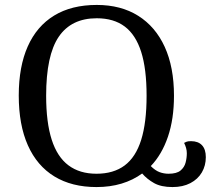

<svg xmlns="http://www.w3.org/2000/svg" viewBox="-20 -746 854 778"><path d="M754 -174Q783 -174 798.5 -157.5Q814 -141 814 -109Q814 -75 798 -47.5Q782 -20 751.5 -4Q721 12 679 12Q633 12 604.5 -4Q576 -20 556 -43Q519 -16 472.5 -2Q426 12 371 12Q271 12 200.5 -31Q130 -74 93 -157Q56 -240 56 -359Q56 -476 92.5 -558Q129 -640 199.5 -683Q270 -726 372 -726Q470 -726 540 -682Q610 -638 647.5 -556Q685 -474 685 -358Q685 -264 660.5 -192Q636 -120 591 -73Q609 -55 626.5 -48.5Q644 -42 663 -42Q696 -42 711.5 -55Q727 -68 732 -87Q737 -106 737 -125Q737 -136 734 -146.5Q731 -157 726 -167Q730 -169 735.5 -171.5Q741 -174 754 -174ZM371 -42Q440 -42 485 -75.5Q530 -109 552 -179Q574 -249 574 -358Q574 -467 552 -536Q530 -605 485.5 -638.5Q441 -672 372 -672Q269 -672 218 -597Q167 -522 167 -358Q167 -250 189.5 -180Q212 -110 257.5 -76Q303 -42 371 -42Z"/></svg>

Font: Noto Serif Georgian
Style: Regular
Weight: 400
Designer: Monotype Design Team, Akaki Razmadze
Foundry: Google LLC
Version: Version 2.002